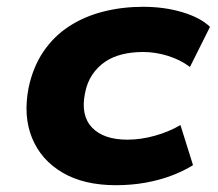

<svg xmlns="http://www.w3.org/2000/svg" viewBox="-20 -534 642 565"><path d="M321 11Q227 11 164 -26Q101 -63 74.5 -127.5Q48 -192 64 -275Q77 -337 108 -382.5Q139 -428 184 -457Q229 -486 284.5 -500Q340 -514 401 -514Q464 -514 517 -498Q570 -482 598 -455L539 -337Q511 -358 474.5 -369.5Q438 -381 401 -381Q368 -381 339.5 -374Q311 -367 289 -352Q267 -337 251.5 -314Q236 -291 230 -259Q217 -194 251 -158.5Q285 -123 355 -123Q394 -123 435.5 -134.5Q477 -146 511 -166L548 -48Q521 -31 485.5 -17.5Q450 -4 408.5 3.5Q367 11 321 11Z"/></svg>

Font: Nunito Sans 7pt SemiExpanded ExtraBold
Style: Italic
Weight: 800
Width: 6
Italic angle: -9°
Designer: Vernon Adams
Foundry: Vernon Adams
Version: Version 3.101;gftools[0.9.27]